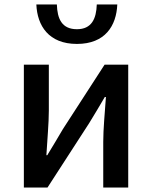

<svg xmlns="http://www.w3.org/2000/svg" viewBox="-20 -841 682 861"><path d="M87 0H193L380 -289C400 -321 430 -372 450 -406H455C450 -335 443 -262 443 -205V0H555V-551H449L262 -262C243 -229 212 -178 192 -145H188C192 -215 199 -288 199 -345V-551H87ZM325 -644C452 -644 502 -726 506 -821H414C412 -757 391 -710 325 -710C257 -710 237 -757 235 -821H143C147 -726 198 -644 325 -644Z"/></svg>

Font: Noto Sans CJK HK Medium
Style: Regular
Weight: 500
Designer: Ryoko NISHIZUKA 西塚涼子 (kana, bopomofo & ideographs); Paul D. Hunt (Latin, Greek & Cyrillic); Sandoll Communications 산돌커뮤니
Foundry: Adobe
Version: Version 2.004;hotconv 1.0.118;makeotfexe 2.5.65603